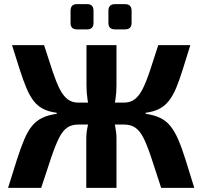

<svg xmlns="http://www.w3.org/2000/svg" viewBox="-20 -908 978 928"><path d="M900 -690Q879 -623 863 -571.5Q847 -520 831.5 -483Q816 -446 796.5 -421Q777 -396 750 -382Q723 -368 684 -363V-358Q725 -352 753.5 -338.5Q782 -325 803 -299.5Q824 -274 841.5 -233.5Q859 -193 877 -135.5Q895 -78 919 0H759Q730 -89 710.5 -148Q691 -207 673.5 -241.5Q656 -276 634 -291Q612 -306 580 -306L579 -412Q610 -412 631.5 -428.5Q653 -445 670 -479Q687 -513 704.5 -565.5Q722 -618 745 -690ZM193 -690Q216 -618 233.5 -565.5Q251 -513 268 -479Q285 -445 306.5 -428.5Q328 -412 358 -412V-306Q326 -306 304.5 -291Q283 -276 265.5 -241.5Q248 -207 228 -148Q208 -89 179 0H19Q43 -78 61.5 -135.5Q80 -193 97 -233.5Q114 -274 135 -299.5Q156 -325 184.5 -338.5Q213 -352 254 -358V-363Q215 -368 188 -382Q161 -396 142 -421Q123 -446 107.5 -483Q92 -520 75.5 -571.5Q59 -623 38 -690ZM432 -412V-306H329V-412ZM543 -690V-495Q543 -461 538 -427.5Q533 -394 521 -362Q530 -332 536.5 -299Q543 -266 543 -238V0H397V-238Q397 -266 404 -299Q411 -332 420 -362Q408 -394 403 -427.5Q398 -461 398 -495V-690ZM610 -412V-306H510V-412ZM584 -888Q616 -888 616 -856V-797Q616 -766 584 -766H536Q504 -766 504 -797V-856Q504 -888 536 -888ZM401 -888Q432 -888 432 -856V-797Q432 -766 401 -766H352Q321 -766 321 -797V-856Q321 -888 352 -888Z"/></svg>

Font: Exo 2
Style: Bold
Weight: 700
Designer: Natanael Gama
Foundry: Natanael Gama
Version: Version 2.010